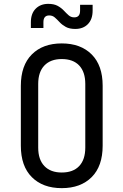

<svg xmlns="http://www.w3.org/2000/svg" viewBox="-20 -965 640 995"><path d="M300 10Q202 10 145 -47Q88 -104 88 -210V-520Q88 -626 145 -683Q202 -740 300 -740Q398 -740 455 -683Q512 -626 512 -521V-210Q512 -104 455 -47Q398 10 300 10ZM300 -71Q359 -71 390.5 -104.5Q422 -138 422 -200V-530Q422 -592 390.5 -625.5Q359 -659 300 -659Q242 -659 210 -625.5Q178 -592 178 -530V-200Q178 -138 210 -104.5Q242 -71 300 -71ZM370 -815Q340 -815 321 -825.5Q302 -836 289 -850Q276 -864 264 -874.5Q252 -885 235 -885Q205 -885 205 -850V-820H140V-850Q140 -895 165 -920Q190 -945 230 -945Q260 -945 279 -934.5Q298 -924 311 -910Q324 -896 336 -885.5Q348 -875 365 -875Q395 -875 395 -910V-940H460V-910Q460 -865 435.5 -840Q411 -815 370 -815Z"/></svg>

Font: JetBrainsMono Nerd Font Mono
Style: Regular
Weight: 400
Monospace: yes
Designer: Philipp Nurullin, Konstantin Bulenkov
Foundry: JetBrains
Version: Version 2.304; ttfautohint (v1.8.4.7-5d5b);Nerd Fonts 2.3.0